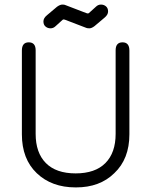

<svg xmlns="http://www.w3.org/2000/svg" viewBox="-20 -814 665 844"><path d="M358.4 -756.8Q363.3 -754.9 366.2 -754.9Q369.1 -754.9 371.1 -756.8L401.4 -784.2Q411.1 -793.9 423.8 -793.9Q436.5 -793.9 445.8 -786.1Q455.1 -778.3 455.1 -763.7Q455.1 -749 439.5 -736.3L395.5 -699.2Q382.8 -689.5 373 -689.5Q363.3 -689.5 359.4 -691.4L267.6 -726.6Q262.7 -728.5 259.8 -728.5Q256.8 -728.5 254.9 -726.6L224.6 -699.2Q214.8 -689.5 202.1 -689.5Q189.5 -689.5 180.2 -697.3Q170.9 -705.1 170.9 -719.7Q170.9 -734.4 186.5 -747.1L230.5 -784.2Q244.1 -793.9 253.9 -793.9Q263.7 -793.9 266.6 -792ZM488.3 -592.8Q488.3 -627.9 518.6 -627.9Q548.8 -627.9 548.8 -591.8V-223.6Q548.8 -115.2 482.4 -52.7Q418.9 9.8 314.5 9.8Q313.5 9.8 312.5 9.8Q207 9.8 141.6 -52.7Q76.2 -115.2 76.2 -223.6V-591.8Q76.2 -627.9 106.4 -627.9Q136.7 -627.9 136.7 -592.8V-225.6Q136.7 -142.6 181.6 -97.2Q226.6 -51.8 312.5 -51.8Q398.4 -51.8 443.4 -97.2Q488.3 -142.6 488.3 -225.6Z"/></svg>

Font: Jura
Style: Medium
Weight: 500
Version: Version 2.6.1